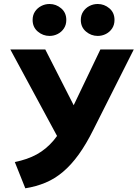

<svg xmlns="http://www.w3.org/2000/svg" viewBox="-20 -954 707 986"><path d="M110 13 56 -122Q120 -134.5 168.8 -161.2Q217.5 -188 255.8 -233.5Q294 -279 327 -348L495.5 -700H667L459.5 -288Q422.5 -213.5 384 -160.2Q345.5 -107 303.5 -71.5Q261.5 -36 213.8 -16Q166 4 110 13ZM301.5 -203 33 -700H212.5L401.5 -329ZM234.5 -769.5Q200.5 -769.5 174 -792Q147.5 -814.5 147.5 -851.5Q147.5 -876.5 159.8 -894.8Q172 -913 191.8 -923.2Q211.5 -933.5 234.5 -933.5Q268 -933.5 294.2 -911.2Q320.5 -889 320.5 -851.5Q320.5 -826.5 308.2 -808Q296 -789.5 276.2 -779.5Q256.5 -769.5 234.5 -769.5ZM482 -769.5Q448 -769.5 421.5 -792Q395 -814.5 395 -851.5Q395 -876 407.2 -894.5Q419.5 -913 439.2 -923.2Q459 -933.5 482 -933.5Q515.5 -933.5 541.8 -911.2Q568 -889 568 -851.5Q568 -826.5 555.8 -808Q543.5 -789.5 523.8 -779.5Q504 -769.5 482 -769.5Z"/></svg>

Font: Geologica SemiBold
Style: Regular
Weight: 600
Designer: Sindre Bremnes, Frode Helland
Foundry: Monokrom Skriftforlag AS
Version: Version 1.010;gftools[0.9.28]